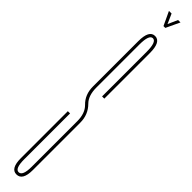

<svg xmlns="http://www.w3.org/2000/svg" viewBox="-291 -719 670 670"><g transform="rotate(45 44.0 -384.0)"><path d="M38 -723 14 -774H27L43 -738L59 -774H71L47 -723ZM41 6Q12 6 12 -45.5Q12 -97 12 -277H23Q23 -97 23 -51Q23 -5 41 -5Q60 -5 60 -51Q60 -97 60 -150Q60 -237 60 -275.8Q60 -314.5 39 -335Q13 -360 13 -400Q13 -440 13 -520Q13 -569 13 -623.5Q13 -678 42 -678Q71 -678 71 -623Q71 -568 71 -398H60Q60 -568 60 -617.5Q60 -667 42 -667Q24 -667 24 -617.5Q24 -568 24 -520Q24 -446 24 -406Q24 -366 44 -346Q71 -319 71 -279.5Q71 -240 71 -150Q71 -97 71 -45.5Q71 6 41 6Z"/></g></svg>

Font: Anybody UltraCondensed Thin
Style: Regular
Weight: 100
Width: 1
Designer: Tyler Finck
Foundry: Etcetera Type Company
Version: Version 1.110